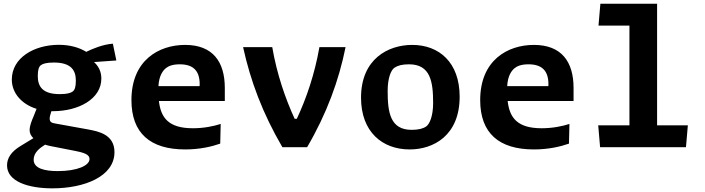

<svg xmlns="http://www.w3.org/2000/svg" viewBox="-20 -785 3760 1024"><path d="M262.5 -192C399.5 -192 520.5 -257.5 520.5 -366C520.5 -407 502.5 -435 481.5 -454L600.5 -462.5L582 -552C529.5 -548.5 473.5 -525 440 -508.5C402 -532 352 -546 293.5 -546C163.5 -546 43 -478 43 -360.5C43 -290 94 -229.5 175 -204.5L159.5 -165.5C149 -140.5 138 -115 138 -90.5C138 -75 145 -60.5 158 -48L89 -6C39.5 24 17.5 58.5 17.5 97C17.5 183.5 131.5 219.5 259.5 219.5C430.5 219.5 590.5 156 590.5 26.5C590.5 -68.5 504.5 -84.5 448 -95L276.5 -126C257 -129.5 238.5 -132 247 -168L254 -192ZM159.5 67C159.5 29 191 5 220.5 -13.5C229.5 -10.5 239 -8 249 -6L376.5 19C428 29 457.5 38.5 457.5 63C457.5 98 391.5 127.5 288 127.5C219.5 127.5 159.5 114 159.5 67ZM181.5 -379.5C181.5 -414 187.5 -428.5 197.5 -437C208 -445 226.5 -451.5 267.5 -451.5C361 -451.5 384.5 -408.5 384.5 -355C384.5 -320.5 378.5 -306 368.5 -297.5C358 -289.5 339.5 -283 298.5 -283C204.5 -283 181.5 -326 181.5 -379.5Z M864 -421C877.5 -432 899 -442 938.5 -442C1007.5 -442 1045 -410.5 1045 -336C1045 -332.5 1045 -329 1044.5 -325.5H825C828 -381 848 -407.5 864 -421ZM681 -251C681 -75 781 12 967.5 12C1045 12 1109 -3 1154.5 -19L1157 -124C1118.5 -111.5 1066 -101 1008.5 -101C878 -101 837.5 -158 827.5 -246.5H1179V-316C1179 -456 1114.5 -545.5 967.5 -545.5C828 -545.5 681 -464.5 681 -251Z M1432 -533.5H1276.5C1316 -353.5 1380 -181.5 1486 0H1618C1722.5 -178.5 1787.5 -356.5 1823 -533.5H1683.5C1658.5 -390.5 1614 -260 1563 -151.5H1551.5C1501.5 -260 1456.5 -390.5 1432 -533.5Z M2165 12C2291.5 12 2431.5 -62 2431.5 -269.5C2431.5 -452 2322 -545.5 2178.5 -545.5C2051 -545.5 1905.5 -471.5 1905.5 -264C1905.5 -81.5 2019 12 2165 12ZM2047.5 -300C2047.5 -369 2065.5 -412 2084 -424C2102 -436 2125.5 -442 2161.5 -442C2276 -442 2290 -349 2290 -235.5C2290 -166.5 2271.5 -123.5 2253 -110.5C2236 -99 2212 -92.5 2175.5 -92.5C2061 -92.5 2047.5 -185.5 2047.5 -300Z M2724 -421C2737.5 -432 2759 -442 2798.5 -442C2867.5 -442 2905 -410.5 2905 -336C2905 -332.5 2905 -329 2904.5 -325.5H2685C2688 -381 2708 -407.5 2724 -421ZM2541 -251C2541 -75 2641 12 2827.5 12C2905 12 2969 -3 3014.5 -19L3017 -124C2978.5 -111.5 2926 -101 2868.5 -101C2738 -101 2697.5 -158 2687.5 -246.5H3039V-316C3039 -456 2974.5 -545.5 2827.5 -545.5C2688 -545.5 2541 -464.5 2541 -251Z M3180.5 0H3638.5L3648.5 -116.5H3484.5V-765H3182L3172 -648.5H3337V-116.5H3170.5Z"/></svg>

Font: Monaspace Argon
Style: Bold
Weight: 700
Designer: Riley Cran & the Lettermatic Team
Foundry: Lettermatic
Version: Version 1.000 (Monaspace Argon)